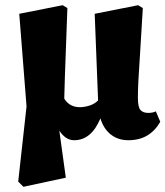

<svg xmlns="http://www.w3.org/2000/svg" viewBox="-20 -523 636 738"><path d="M473 16Q434 16 406 -6Q378 -28 366 -68Q331 16 265 16Q232 16 208 -21L233 160L70 195L50 175L82 -114L54 -470L221 -503L239 -492Q236 -403 233.5 -340.5Q231 -278 229.5 -231.5Q228 -185 227 -144Q247 -111 287 -111Q304 -111 323.5 -117Q343 -123 357 -137L344 -470L511 -503L529 -492Q523 -386 518.5 -319.5Q514 -253 512 -214Q510 -175 510 -148Q510 -111 520 -100Q530 -89 550 -89Q567 -89 579 -95L596 -55Q577 -21 546.5 -2.5Q516 16 473 16Z"/></svg>

Font: Source Serif Pro Black
Style: Regular
Weight: 900
Designer: Frank Grießhammer
Foundry: Adobe Systems Incorporated
Version: Version 3.001;hotconv 1.0.111;makeotfexe 2.5.65597